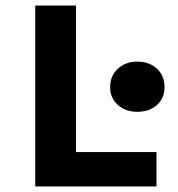

<svg xmlns="http://www.w3.org/2000/svg" viewBox="-20 -672 640 692"><path d="M107 0V-652H254V-124H544V0ZM475 -269Q433 -269 405 -293.5Q377 -318 377 -358Q377 -399 405 -424.5Q433 -450 475 -450Q518 -450 545.5 -424.5Q573 -399 573 -358Q573 -318 545.5 -293.5Q518 -269 475 -269Z"/></svg>

Font: Source Code Pro ExtraLight
Style: Bold
Weight: 700
Monospace: yes
Version: Version 1.018;hotconv 1.0.116;makeotfexe 2.5.65601